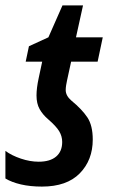

<svg xmlns="http://www.w3.org/2000/svg" viewBox="-36 -680 420 710"><path d="M119 10Q76 10 41.5 2Q7 -6 -16 -20V-122Q7 -105 41 -93.5Q75 -82 107 -82Q149 -82 171.5 -101Q194 -120 194 -155Q194 -176 183 -194.5Q172 -213 142 -239Q122 -256 110.5 -276.5Q99 -297 99 -327Q99 -354 107 -391L120 -452H59L71 -509L143 -542L195 -660H271L245 -542H344L325 -452H227L212 -383Q210 -374 208.5 -364.5Q207 -355 207 -347Q207 -326 228 -308Q267 -276 287 -246Q307 -216 307 -164Q307 -88 259 -39Q211 10 119 10Z"/></svg>

Font: Noto Sans Condensed SemiBold
Style: Italic
Weight: 600
Width: 3
Italic angle: -12°
Designer: Monotype Design Team
Foundry: Monotype Imaging Inc.
Version: Version 2.013; ttfautohint (v1.8.4.7-5d5b)